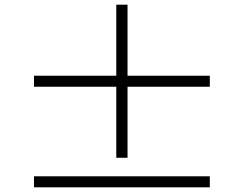

<svg xmlns="http://www.w3.org/2000/svg" viewBox="-20 -808 1040 819"><path d="M524 -135H476V-438H125V-485H476V-788H524V-485H875V-438H524ZM125 -56H875V-9H125Z"/></svg>

Font: Noto Serif TC
Style: Bold
Weight: 700
Designer: Ryoko NISHIZUKA 西塚涼子 (kana & ideographs); Frank Grießhammer (Latin, Greek & Cyrillic); Wenlong ZHANG 张文龙 (bopomofo); San
Foundry: Adobe
Version: Version 2.002-H1;hotconv 1.1.0;makeotfexe 2.6.0